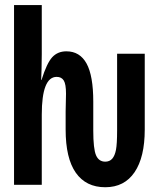

<svg xmlns="http://www.w3.org/2000/svg" viewBox="-20 -745 640 774"><path d="M404.3 9.8Q326.7 9.8 285.6 -48.6Q244.6 -106.9 244.6 -222.7V-295.9L246.1 -367.2Q246.1 -405.8 237.1 -420.4Q228 -435.1 208.5 -435.1Q148.4 -435.1 148.4 -282.7V0H36.6V-724.6H148.4V-526.9L147.5 -465.8L146 -422.9H147.5Q168.5 -490.2 190.4 -514.2Q212.4 -538.1 247.6 -538.1Q301.8 -538.1 328.9 -489Q356 -439.9 356 -335V-218.8Q356 -144.5 367.2 -118.9Q378.4 -93.3 404.3 -93.3Q421.9 -93.3 432.4 -105.2Q442.9 -117.2 447.5 -140.9Q452.1 -164.6 452.1 -218.8V-528.3H563.5V-222.7Q563.5 -111.3 522.5 -50.8Q481.4 9.8 404.3 9.8Z"/></svg>

Font: Cousine
Style: Bold
Weight: 700
Monospace: yes
Designer: Steve Matteson
Foundry: Ascender Corporation
Version: Version 1.20